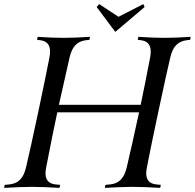

<svg xmlns="http://www.w3.org/2000/svg" viewBox="-20 -911 945 931"><path d="M488.3 0 491.2 -14.6 512.7 -16.6Q545.4 -19.5 565.4 -39.6Q585.4 -59.6 594.7 -100.1Q619.1 -203.1 654.3 -366.2H257.8Q233.4 -252.4 204.1 -100.1Q200.7 -84.5 200.7 -70.3Q200.7 -21 251 -16.6L271.5 -14.6L268.6 0Q187.5 -4.9 135.3 -4.9Q82.5 -4.9 0 0L2.9 -14.6L24.4 -16.6Q57.1 -19.5 77.1 -39.6Q97.2 -59.6 106.4 -100.1Q125.5 -180.2 164.6 -364Q203.6 -547.9 219.7 -632.3Q222.7 -648.4 222.7 -661.6Q222.7 -711.4 172.9 -716.3L159.7 -717.8L162.6 -732.4Q236.3 -727.5 288.6 -727.5Q341.3 -727.5 416.5 -732.4L413.6 -717.8L399.4 -716.3Q366.2 -712.9 346.4 -692.9Q326.7 -672.9 317.4 -632.3Q280.3 -470.7 265.6 -402.8H662.1Q680.2 -487.8 708 -632.3Q710.9 -648.4 710.9 -661.6Q710.9 -711.4 661.1 -716.3L647.9 -717.8L650.9 -732.4Q724.6 -727.5 776.9 -727.5Q829.6 -727.5 904.8 -732.4L901.9 -717.8L887.7 -716.3Q854 -712.4 834.5 -692.6Q814.9 -672.9 805.7 -632.3Q786.6 -552.2 747.6 -368.4Q708.5 -184.6 692.4 -100.1Q689 -84.5 689 -70.3Q689 -21 739.3 -16.6L759.8 -14.6L756.8 0Q675.8 -4.9 623.5 -4.9Q570.8 -4.9 488.3 0ZM539.1 -756.3 448.7 -877 460.9 -891.1 554.7 -829.6 674.8 -891.1 681.2 -877Z"/></svg>

Font: Flanker
Style: Italic
Weight: 400
Italic angle: -12°
Designer: Flanker
Version: Version 2.027